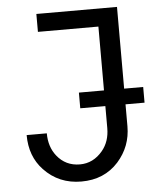

<svg xmlns="http://www.w3.org/2000/svg" viewBox="-53 -778 692 834"><g transform="rotate(-5 293.0 -361.0)"><path d="M48.8 -211.9H136.7Q136.7 -152.8 168.5 -112.8Q206.5 -64.9 268.6 -64.9Q327.1 -64.9 367.7 -113.8Q400.4 -153.3 400.4 -211.9V-307.6H291V-376H400.4V-654.3H136.7V-732.4H488.3V-376H571.3V-307.6H488.3V-211.9Q488.3 -124 430.2 -58.6Q368.7 9.8 268.6 9.8Q170.4 9.8 105.5 -59.1Q48.8 -119.1 48.8 -211.9Z"/></g></svg>

Font: Consola Mono
Style: Book
Weight: 400
Monospace: yes
Version: Version 2.001